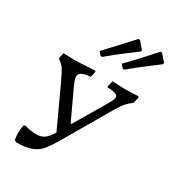

<svg xmlns="http://www.w3.org/2000/svg" viewBox="-183 -854 870 963"><g transform="rotate(30 252.5 -372.5)"><path d="M481 -495 473 -461Q449 -442 436.5 -427.5Q424 -413 402 -376L247 -110Q220 -65 200.5 -42Q181 -19 148.5 -6.5Q116 6 61 6L50 -1Q46 -29 46 -41Q46 -60 51 -85L60 -90Q98 -79 127 -79Q157 -79 175 -92.5Q193 -106 210 -134L212 -138L102 -376Q83 -416 72.5 -432Q62 -448 40 -463L37 -465L44 -500L107 -498Q134 -498 226 -504L229 -498L222 -466Q188 -463 172.5 -455Q157 -447 157 -430Q157 -414 172 -382L251 -213H256L363 -394Q382 -427 382 -439Q382 -450 368 -455.5Q354 -461 321 -462L319 -466L327 -501L391 -498Q440 -498 476 -501ZM220 -580 211 -582 195 -600Q236 -643 279 -690Q322 -737 335 -751L344 -748L377 -710L375 -701Q362 -691 315.5 -656Q269 -621 220 -580ZM348 -580 339 -582 323 -600Q364 -642 407 -689.5Q450 -737 463 -751L472 -748L505 -710L503 -701Q490 -691 443.5 -656Q397 -621 348 -580Z"/></g></svg>

Font: Alegreya SC
Style: Italic
Weight: 400
Italic angle: -7°
Designer: Juan Pablo del Peral
Foundry: Huerta Tipografica
Version: Version 2.007; ttfautohint (v1.6)